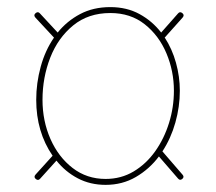

<svg xmlns="http://www.w3.org/2000/svg" viewBox="-20 -517 606 538"><path d="M490.7 -15.6Q484.4 -10.3 479 -16.6L425.3 -78.6Q398.4 -43 360.6 -21Q322.8 1 275.9 1Q232.9 1 198 -17.3Q163.1 -35.6 138.2 -66.9L92.3 -16.1Q86.9 -9.8 80.1 -15.6Q73.7 -21 79.6 -27.8L127.4 -80.6Q81.5 -147.5 81.5 -237.3Q81.5 -284.2 94 -329.8Q106.4 -375.5 131.3 -411.6L79.1 -467.8Q73.2 -474.6 79.6 -480Q86.4 -485.8 91.8 -479.5L141.6 -425.8Q167.5 -458 204.3 -477.5Q241.2 -497.1 289.1 -497.1Q335.4 -497.1 371.1 -477.5Q406.7 -458 431.6 -425.8L479 -479.5Q484.4 -485.8 491.2 -480Q497.6 -474.6 491.7 -467.8L442.4 -412.6L441.4 -412.1Q462.4 -379.9 473.1 -341.1Q483.9 -302.2 483.9 -262.7Q483.9 -217.8 471.4 -173.6Q459 -129.4 435.1 -92.8L491.7 -27.3Q497.1 -21 490.7 -15.6ZM289.1 -480.5Q227.5 -480.5 185.1 -445.8Q142.6 -411.1 120.8 -355.5Q99.1 -299.8 99.1 -237.3Q99.1 -178.2 121.3 -127.7Q143.6 -77.1 183.3 -46.4Q223.1 -15.6 275.9 -15.6Q319.3 -15.6 354.5 -36.6Q389.6 -57.6 414.8 -93Q439.9 -128.4 453.6 -172.4Q467.3 -216.3 467.3 -262.7Q467.3 -317.9 446.3 -367.7Q425.3 -417.5 385.5 -449Q345.7 -480.5 289.1 -480.5Z"/></svg>

Font: Mikhak-DS2-FD Thin
Style: Regular
Weight: 100
Designer: Amin Abedi
Version: Version 3.2